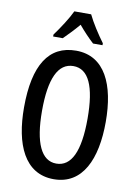

<svg xmlns="http://www.w3.org/2000/svg" viewBox="-101 -1098 767 1080"><g transform="rotate(10 282.0 -558.0)"><path d="M330 -1033H234C215 -992 175 -930 141 -884V-873H196C218 -895 252 -929 282 -965C311 -930 342 -898 369 -873H423V-884C389 -930 351 -989 330 -1033ZM516 -451C516 -662 448 -817 283 -817C128 -817 49 -695 49 -452C49 -242 116 -83 283 -83C448 -83 516 -239 516 -451ZM152 -451C152 -634 195 -729 283 -729C369 -729 412 -637 412 -451C412 -264 368 -172 282 -172C197 -172 152 -267 152 -451Z"/></g></svg>

Font: Noto Sans Kannada UI ExtraCondensed Medium
Style: Regular
Weight: 500
Width: 2
Designer: Jelle Bosma - Monotype Design Team
Foundry: Monotype Imaging Inc.
Version: Version 2.005